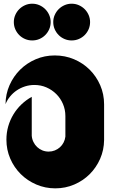

<svg xmlns="http://www.w3.org/2000/svg" viewBox="-20 -1031 626 1051"><path d="M156.2 -1010.7Q177.2 -1010.7 195.6 -1002.7Q213.9 -994.6 227.5 -981Q241.2 -967.3 249.3 -949Q257.3 -930.7 257.3 -910.2Q257.3 -889.2 249.3 -870.8Q241.2 -852.5 227.5 -838.9Q213.9 -825.2 195.6 -817.4Q177.2 -809.6 156.2 -809.6Q135.7 -809.6 117.4 -817.4Q99.1 -825.2 85.4 -838.9Q71.8 -852.5 63.7 -870.8Q55.7 -889.2 55.7 -910.2Q55.7 -930.7 63.7 -949Q71.8 -967.3 85.4 -981Q99.1 -994.6 117.4 -1002.7Q135.7 -1010.7 156.2 -1010.7ZM372.1 -1010.7Q393.1 -1010.7 411.4 -1002.7Q429.7 -994.6 443.4 -981Q457 -967.3 465.1 -949Q473.1 -930.7 473.1 -910.2Q473.1 -889.2 465.1 -870.8Q457 -852.5 443.4 -838.9Q429.7 -825.2 411.4 -817.4Q393.1 -809.6 372.1 -809.6Q351.6 -809.6 333.3 -817.4Q314.9 -825.2 301.3 -838.9Q287.6 -852.5 279.5 -870.8Q271.5 -889.2 271.5 -910.2Q271.5 -930.7 279.5 -949Q287.6 -967.3 301.3 -981Q314.9 -994.6 333.3 -1002.7Q351.6 -1010.7 372.1 -1010.7ZM549.8 -264.6Q549.3 -210 528.1 -161.6Q506.8 -113.3 470.7 -77.4Q434.6 -41.5 386.2 -20.8Q337.9 0 282.7 0Q227.5 0 178.7 -21Q129.9 -42 93.5 -78.1Q57.1 -114.3 36.1 -162.8Q15.1 -211.4 15.1 -266.6Q15.1 -304.7 25.1 -339.6Q35.2 -374.5 53.5 -404.8Q71.8 -435.1 97.4 -459.5Q123 -483.9 153.8 -501V-298.8V-293.5V-288.1V-287.6Q155.3 -269.5 163.1 -253.7Q170.9 -237.8 183.3 -226.1Q195.8 -214.4 211.9 -207.8Q228 -201.2 246.6 -201.2Q264.2 -201.2 280 -207.5Q295.9 -213.9 308.1 -224.9Q320.3 -235.8 328.1 -251Q335.9 -266.1 337.9 -283.2V-394V-395.5Q337.9 -430.7 324.7 -461.7Q311.5 -492.7 288.3 -515.9Q265.1 -539.1 234.4 -552.5Q203.6 -565.9 168.5 -565.9Q141.6 -565.9 117.2 -558.1Q92.8 -550.3 72 -536.4Q51.3 -522.5 35.4 -503.2Q19.5 -483.9 10.3 -460.9Q10.7 -516.1 32.2 -564.7Q53.7 -613.3 90.1 -649.4Q126.5 -685.5 175.3 -706.5Q224.1 -727.5 279.8 -727.5Q335.9 -727.5 385 -706.8Q434.1 -686 470.7 -649.7Q507.3 -613.3 528.6 -564.5Q549.8 -515.6 549.8 -460V-266.6V-265.1Z"/></svg>

Font: DimaBanoo
Style: Bold
Weight: 800
Designer: R.Balvardi
Foundry: R.Balvardi
Version: Version 1.0.0-alpha3